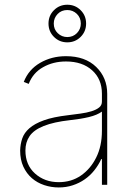

<svg xmlns="http://www.w3.org/2000/svg" viewBox="-20 -796 581 827"><path d="M66.8 0ZM233 11.4Q200.6 11.4 170.6 1.4Q140.6 -8.5 117.5 -28.4Q94.5 -48.3 80.6 -78.1Q66.8 -108 66.8 -147.7Q67.5 -175.1 75.8 -199.6Q84.2 -224.1 106.7 -243.8Q129.3 -263.5 169.2 -277.9Q209.2 -292.3 272.7 -299.7Q300.4 -303.3 326.9 -306.8Q353.3 -310.4 374.1 -316.8Q394.9 -323.2 407.1 -333.1Q419.4 -343 419 -359.4V-392Q419 -455.3 377.1 -492.9Q334.9 -531.2 264.2 -531.2Q208.8 -531.2 165.8 -506.7Q122.2 -482.6 103.7 -434.7L82.4 -443.2Q103 -496.4 152.7 -525.2Q202.1 -554 264.2 -554Q346.9 -554 394.5 -507.5Q441.8 -461.3 441.8 -392V0H419V-110.8H416.2Q403.8 -84.2 385.8 -61.8Q367.9 -39.4 344.6 -23.3Q321.4 -7.1 293.3 2.1Q265.3 11.4 233 11.4ZM233 -11.4Q287.3 -11.4 328.5 -39.8Q370 -68.5 394.2 -117.2Q419 -166.5 419 -233V-315.3Q398.4 -300.4 363.3 -291.9Q328.1 -283.4 281.2 -278.4Q142.8 -263.1 106.9 -208.8Q89.5 -182.9 89.5 -147.7Q89.5 -85.9 130.7 -48.7Q172.2 -11.4 233 -11.4ZM269.9 -613.6Q235.8 -613.6 212.4 -637.1Q188.9 -660.5 188.9 -694.6Q188.9 -728.7 212.4 -752.1Q235.8 -775.6 269.9 -775.6Q304 -775.6 327.4 -752.1Q350.9 -728.7 350.9 -694.6Q350.9 -660.5 327.4 -637.1Q304 -613.6 269.9 -613.6ZM269.9 -636.4Q294.7 -636.4 311.4 -653.4Q328.1 -670.8 328.1 -694.6Q328.1 -719.5 311.1 -736.2Q293.7 -752.8 269.9 -752.8Q244.7 -752.8 228.3 -735.8Q211.6 -718.4 211.6 -694.6Q211.6 -669.4 228.7 -653.1Q246.1 -636.4 269.9 -636.4Z"/></svg>

Font: Linik Sans Thin
Style: Regular
Weight: 100
Designer: Fonts by Rasmus Andersson / Changes by Cristiano Sobral with parts from Marc Monis
Foundry: rsms
Version: Version 3.020; ttfautohint (v1.6)